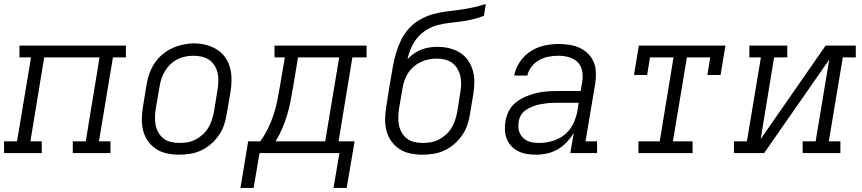

<svg xmlns="http://www.w3.org/2000/svg" viewBox="-33 -755 4253 947"><path d="M-13 0V-58H51L120 -472H63V-530H588V-472H524L455 -58H512V0H326V-58H390L458 -472H185L117 -58H173V0Z M851 8Q821 8 791.5 2Q762 -4 738 -19.5Q714 -35 697.5 -58Q681 -81 673.5 -109Q666 -137 666.5 -167.5Q667 -198 672 -228L690 -338Q694 -365 703.5 -391.5Q713 -418 729 -442.5Q745 -467 767.5 -486Q790 -505 816 -517Q842 -529 869.5 -535Q897 -541 924 -541Q955 -541 983.5 -533.5Q1012 -526 1036.5 -511Q1061 -496 1077.5 -472.5Q1094 -449 1101.5 -421Q1109 -393 1109 -362.5Q1109 -332 1104 -302L1085 -192Q1081 -165 1072 -138.5Q1063 -112 1046.5 -88Q1030 -64 1007.5 -44.5Q985 -25 959 -13Q933 -1 905.5 3.5Q878 8 851 8ZM852 -50Q873 -50 893 -53.5Q913 -57 932 -67Q951 -77 967 -91.5Q983 -106 994 -124Q1005 -142 1011.5 -162Q1018 -182 1022 -202L1040 -312Q1043 -333 1044 -354Q1045 -375 1040.5 -394.5Q1036 -414 1025.5 -431.5Q1015 -449 998.5 -460Q982 -471 962 -475.5Q942 -480 921 -480Q901 -480 881 -476Q861 -472 842 -462.5Q823 -453 807.5 -438Q792 -423 781 -405Q770 -387 763.5 -367.5Q757 -348 754 -328L735 -218Q732 -198 731.5 -177Q731 -156 735 -136.5Q739 -117 749.5 -99.5Q760 -82 775.5 -70.5Q791 -59 811 -54.5Q831 -50 852 -50Z M1153 172 1191 -58H1251Q1273 -89 1289.5 -123Q1306 -157 1317 -191Q1328 -225 1335 -260.5Q1342 -296 1348 -331L1372 -472H1321V-530H1775V-472H1705L1637 -58H1716L1677 172H1612L1641 0H1247L1218 172ZM1326 -58H1571L1640 -472H1437L1412 -322Q1406 -288 1399.5 -254Q1393 -220 1383 -187Q1373 -154 1359 -121Q1345 -88 1326 -58Z M2051 8Q2021 8 1991.5 2Q1962 -4 1938 -19.5Q1914 -35 1897.5 -58Q1881 -81 1873.5 -109Q1866 -137 1866.5 -167.5Q1867 -198 1872 -228L1887 -323Q1889 -334 1890.5 -344Q1892 -354 1894 -364Q1899 -396 1905 -428.5Q1911 -461 1920.5 -493.5Q1930 -526 1945 -557Q1960 -588 1983.5 -614Q2007 -640 2037.5 -657.5Q2068 -675 2100.5 -684.5Q2133 -694 2166 -698Q2199 -702 2232.5 -706.5Q2266 -711 2298.5 -718Q2331 -725 2363 -735L2354 -677Q2326 -666 2298 -659.5Q2270 -653 2241 -649Q2212 -645 2183.5 -642Q2155 -639 2126.5 -631.5Q2098 -624 2071.5 -608Q2045 -592 2026 -569Q2007 -546 1995 -518.5Q1983 -491 1977 -463Q1991 -478 2008.5 -490.5Q2026 -503 2045.5 -510.5Q2065 -518 2085 -521Q2105 -524 2125 -524Q2155 -524 2183.5 -517Q2212 -510 2236 -495Q2260 -480 2276 -456.5Q2292 -433 2299.5 -405.5Q2307 -378 2306.5 -348Q2306 -318 2301 -288L2285 -192Q2281 -165 2272 -138.5Q2263 -112 2246.5 -88Q2230 -64 2207.5 -44.5Q2185 -25 2159 -13Q2133 -1 2105.5 3.5Q2078 8 2051 8ZM2052 -50Q2073 -50 2093 -53.5Q2113 -57 2132 -67Q2151 -77 2167 -91.5Q2183 -106 2194 -124Q2205 -142 2211.5 -162Q2218 -182 2222 -202L2237 -297Q2241 -318 2241.5 -339Q2242 -360 2237.5 -379.5Q2233 -399 2223 -416Q2213 -433 2197.5 -444.5Q2182 -456 2162 -461Q2142 -466 2121 -466Q2101 -466 2081 -462Q2061 -458 2042 -449Q2023 -440 2007 -426Q1991 -412 1979.5 -394Q1968 -376 1961.5 -357Q1955 -338 1952 -318L1935 -218Q1932 -198 1931.5 -177Q1931 -156 1935 -136.5Q1939 -117 1949.5 -99.5Q1960 -82 1975.5 -70.5Q1991 -59 2011 -54.5Q2031 -50 2052 -50Z M2611 8Q2588 8 2566 4.5Q2544 1 2524.5 -8.5Q2505 -18 2490 -33.5Q2475 -49 2467 -68.5Q2459 -88 2457.5 -111Q2456 -134 2460 -156Q2464 -182 2476.5 -207Q2489 -232 2511 -249.5Q2533 -267 2558.5 -278Q2584 -289 2610.5 -295.5Q2637 -302 2663 -304Q2689 -306 2715 -306H2831L2839 -354Q2843 -380 2838 -406Q2833 -432 2815.5 -449Q2798 -466 2773 -473Q2748 -480 2721 -480Q2697 -480 2673 -475.5Q2649 -471 2627 -459Q2605 -447 2589 -426.5Q2573 -406 2568 -382H2503Q2510 -418 2531 -449.5Q2552 -481 2583.5 -501.5Q2615 -522 2650.5 -530Q2686 -538 2721 -538Q2748 -538 2775 -534Q2802 -530 2825 -519.5Q2848 -509 2866.5 -491Q2885 -473 2895 -449.5Q2905 -426 2906 -398.5Q2907 -371 2903 -344L2855 -58H2912V0H2780L2797 -99Q2782 -75 2762 -53.5Q2742 -32 2717 -18Q2692 -4 2665 2Q2638 8 2611 8ZM2627 -50Q2659 -50 2692 -59.5Q2725 -69 2752 -91Q2779 -113 2794 -144Q2809 -175 2815 -208L2821 -248H2715Q2701 -248 2687 -247.5Q2673 -247 2659 -245Q2645 -243 2631 -240.5Q2617 -238 2603 -233Q2589 -228 2576 -221.5Q2563 -215 2551.5 -205Q2540 -195 2533.5 -181.5Q2527 -168 2525 -154Q2523 -140 2524 -125Q2525 -110 2531 -97.5Q2537 -85 2547 -75Q2557 -65 2569.5 -59.5Q2582 -54 2597 -52Q2612 -50 2627 -50Z M3116 0V-58H3221L3289 -472H3173L3159 -385H3094L3118 -530H3545L3521 -385H3456L3470 -472H3355L3286 -58H3383V0Z M3587 0V-58H3651L3720 -472H3663V-530H3850V-472H3785L3719 -69L4039 -530H4188V-472H4124L4055 -58H4112V0H3926V-58H3990L4057 -461L3736 0Z"/></svg>

Font: Iosevka Curly Slab LtExObl
Style: Regular
Weight: 300
Width: 7
Italic angle: -9°
Monospace: yes
Designer: Belleve Invis
Foundry: Belleve Invis
Version: Version 11.1.0; ttfautohint (v1.8.3)